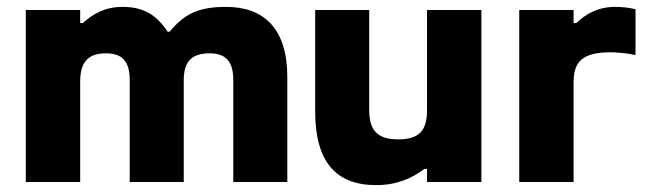

<svg xmlns="http://www.w3.org/2000/svg" viewBox="-20 -529 1893 558"><path d="M288 -374C336 -374 357 -350 357 -296V0H514V-296C514 -350 537 -374 589 -374C637 -374 658 -350 658 -296V0H815V-305C815 -447 746 -509 637 -509C554 -509 515 -487 473 -437H467C434 -487 396 -509 336 -509C285 -509 249 -488 221 -462H213V-500H55V0H213V-291C213 -349 236 -374 288 -374Z M1379 0V-500H1221V-209C1221 -150 1199 -124 1137 -124C1077 -124 1053 -150 1053 -209V-500H896V-205C896 -58 957 9 1073 9C1135 9 1179 -12 1213 -38H1221V0Z M1767 -509C1718 -509 1682 -488 1655 -462H1647V-500H1489V0H1647V-291C1647 -351 1675 -377 1754 -377C1769 -377 1800 -375 1827 -369V-502C1808 -507 1788 -509 1767 -509Z"/></svg>

Font: LT Wave Alt Black
Style: Regular
Weight: 900
Designer: Daniel Lyons
Version: Version 2.5 (Glyphs App)